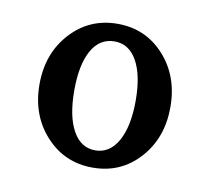

<svg xmlns="http://www.w3.org/2000/svg" viewBox="-52 -848 538 484"><g transform="rotate(10 217.0 -606.0)"><path d="M332.5 -474.5Q285 -422 213 -422Q141 -422 93 -474.5Q45 -527 45 -606Q45 -685 93 -737.5Q141 -790 213 -790Q285 -790 332.5 -737.5Q380 -685 380 -606Q380 -527 332.5 -474.5ZM291 -607Q291 -672 270.5 -708.5Q250 -745 213 -745Q175 -745 154.5 -708.5Q134 -672 134 -606Q134 -540 154.5 -503Q175 -466 212 -466Q249 -466 270 -503.5Q291 -541 291 -607Z"/></g></svg>

Font: Caslon OS
Style: Regular
Weight: 400
Designer: Alfredo Marco Pradil
Foundry: Hanken Design Co.
Version: Version 1.000;PS 001.000;hotconv 1.0.88;makeotf.lib2.5.64775